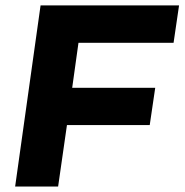

<svg xmlns="http://www.w3.org/2000/svg" viewBox="-20 -680 673 700"><path d="M35.2 0 127.9 -660.2H632.8L612.8 -523.9H266.1L243.2 -359.9H545.9L525.9 -224.1H224.1L191.9 0Z"/></svg>

Font: Human Sans Bold
Style: Italic
Weight: 700
Italic angle: -8°
Designer: Tim Radville
Foundry: Continuum
Version: Version 1.000;FEAKit 1.0